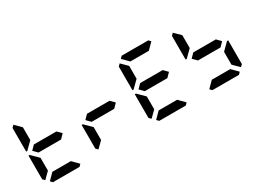

<svg xmlns="http://www.w3.org/2000/svg" viewBox="-59 -1776 3381 2553"><g transform="rotate(-30 1632.0 -500.0)"><path d="M130 -75 99 -105V-469H117L130 -456L223 -364V-167ZM130 -544 117 -531H99V-894L130 -925L223 -833V-636ZM581 -562 642 -500 581 -438H235L174 -500L235 -562ZM642 -31 612 0H204L174 -31L266 -124H550Z M946 -75 915 -105V-469H933L946 -456L1039 -364V-167ZM1397 -562 1458 -500 1397 -438H1051L990 -500L1051 -562Z M1762 -75 1731 -105V-469H1749L1762 -456L1855 -364V-167ZM1762 -544 1749 -531H1731V-894L1762 -925L1855 -833V-636ZM2213 -562 2274 -500 2213 -438H1867L1806 -500L1867 -562ZM1806 -969 1836 -1000H2244L2274 -969L2182 -876H1898ZM2274 -31 2244 0H1836L1806 -31L1898 -124H2182Z M2578 -544 2565 -531H2547V-894L2578 -925L2671 -833V-636ZM3029 -562 3090 -500 3029 -438H2683L2622 -500L2683 -562ZM3090 -31 3060 0H2652L2622 -31L2714 -124H2998ZM3134 -456 3147 -469H3165V-105L3134 -75L3041 -167V-364Z"/></g></svg>

Font: DSEG7 Classic Mini
Style: Bold
Weight: 700
Designer: Keshikan(Twitter:@keshinomi_88pro)
Version: Version 0.46